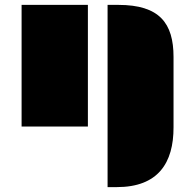

<svg xmlns="http://www.w3.org/2000/svg" viewBox="-20 -518 789 786"><path d="M420.4 248H458C627 248 690.9 149.4 690.4 2.4V-284.7C690.4 -422.9 633.3 -498 464.4 -498H420.4ZM68.4 0H339.8V-498H68.4Z"/></svg>

Font: Plaster
Style: Regular
Weight: 400
Designer: Eben Sorkin
Foundry: Eben Sorkin
Version: Version 1.007